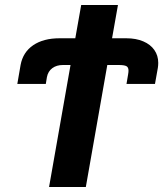

<svg xmlns="http://www.w3.org/2000/svg" viewBox="-20 -745 650 765"><path d="M261 -486H230.5Q205.5 -486 188.5 -473.5Q171.5 -461 167 -438L162.5 -410.5H49L62 -486Q71.5 -537 112.2 -564.8Q153 -592.5 217 -592.5H280L303.5 -725H450L426.5 -592.5H483.5Q522 -592.5 550.8 -580.2Q579.5 -568 595 -545.8Q610.5 -523.5 610.5 -494.5Q610.5 -485 609 -475L597.5 -410.5H484L490.5 -449Q492 -457.5 492 -463.5Q492 -477 483.5 -481.5Q475 -486 453 -486H407.5L322 0H175.5Z"/></svg>

Font: JuliaMono Black
Style: Italic
Weight: 900
Italic angle: -9°
Monospace: yes
Designer: cormullion
Foundry: corm
Version: Version 0.057; ttfautohint (v1.8.4)